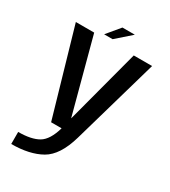

<svg xmlns="http://www.w3.org/2000/svg" viewBox="-223 -810 1013 1147"><g transform="rotate(30 283.5 -236.0)"><path d="M187.5 0H372L542 -592.5H415.5L280 -81.5H279L142.5 -592.5H16ZM46 231.5Q172 231.5 251.8 186Q331.5 140.5 372 0L260 -0.5Q234 91 185 119.8Q136 148.5 46 148.5ZM199 -613.5H257.5L359 -703H273.5Z"/></g></svg>

Font: Anybody Thin Medium
Style: Regular
Weight: 500
Version: Version 1.113;gftools[0.9.25]